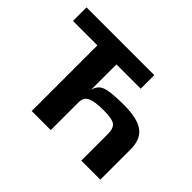

<svg xmlns="http://www.w3.org/2000/svg" viewBox="-134 -881 1112 1112"><g transform="rotate(45 422.0 -324.5)"><path d="M782 0V-250C782 -302.7 765.8 -341.3 733.5 -366C701.2 -390.7 646.3 -403 569 -403C501.7 -403 454.3 -398.3 427 -389C399.7 -379.7 382.7 -359.7 376 -329V-538H575V-649H20V-538H220V0H376V-228C376 -254.7 386.5 -273 407.5 -283C428.5 -293 463.7 -298 513 -298C559 -298 589.3 -292.3 604 -281C618.7 -269.7 626 -248.7 626 -218V0Z"/></g></svg>

Font: Play
Style: Bold
Weight: 700
Designer: Jonas Hecksher
Foundry: Jonas Hecksher, Playtypeª, e-types AS
Version: Version 1.002